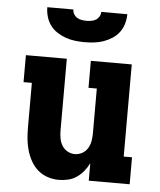

<svg xmlns="http://www.w3.org/2000/svg" viewBox="-54 -796 707 851"><g transform="rotate(5 300.0 -371.0)"><path d="M239 8Q214 8 189.5 0Q165 -8 146 -24.5Q127 -41 114.5 -63.5Q102 -86 95 -110Q88 -134 85.5 -159.5Q83 -185 83 -210V-410H46V-530H228V-210Q228 -193 231 -176Q234 -159 243 -144Q252 -129 267.5 -120.5Q283 -112 300 -112Q317 -112 332.5 -120.5Q348 -129 357 -144Q366 -159 369 -176Q372 -193 372 -210V-410H335V-530H517V-120H554V0H372V-78Q363 -59 349.5 -42.5Q336 -26 319 -14Q302 -2 281 3Q260 8 239 8ZM300 -610Q279 -610 257.5 -612.5Q236 -615 216 -622Q196 -629 177.5 -641Q159 -653 146.5 -670Q134 -687 128 -708Q122 -729 122 -750H238Q238 -739 243.5 -729.5Q249 -720 258 -714.5Q267 -709 278 -707Q289 -705 300 -705Q311 -705 322 -707Q333 -709 342 -714.5Q351 -720 356.5 -729.5Q362 -739 362 -750H478Q478 -729 472 -708Q466 -687 453.5 -670Q441 -653 422.5 -641Q404 -629 384 -622Q364 -615 342.5 -612.5Q321 -610 300 -610Z"/></g></svg>

Font: Iosevka Slab Heavy Extended
Style: Regular
Weight: 900
Width: 7
Monospace: yes
Designer: Belleve Invis
Foundry: Belleve Invis
Version: Version 11.1.0; ttfautohint (v1.8.3)